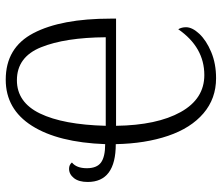

<svg xmlns="http://www.w3.org/2000/svg" viewBox="-72 -692 774 670"><g transform="rotate(-90 315.0 -357.0)"><path d="M147 -340Q15 -340 15 -438Q15 -469 28.5 -486Q42 -503 61 -503Q75 -503 83 -493Q63 -477 63 -441Q63 -406 83 -391.5Q103 -377 147 -377Q153 -541 211 -632.5Q269 -724 372 -724Q484 -724 534.5 -627Q585 -530 585 -358V-339H211Q213 -196 259 -113.5Q305 -31 388 -31Q485 -31 548 -122Q555 -110 555 -95Q555 -73 532 -48.5Q509 -24 468.5 -7Q428 10 377 10Q306 10 254.5 -34Q203 -78 176 -157.5Q149 -237 147 -340ZM520 -375Q519 -517 485 -601Q451 -685 370 -685Q293 -685 254 -604.5Q215 -524 211 -375Z"/></g></svg>

Font: Noto Serif CondLight
Style: Regular
Weight: 300
Width: 3
Designer: Monotype Design Team
Foundry: Monotype Imaging Inc.
Version: Version 1.001